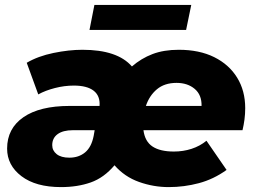

<svg xmlns="http://www.w3.org/2000/svg" viewBox="-20 -754 1038 783"><path d="M229 9Q126 9 67.5 -35.5Q9 -80 9 -148Q9 -230 75.5 -276Q142 -322 264 -322H386Q389 -363 362 -384Q335 -405 281 -405Q243 -405 204 -395Q165 -385 136 -369L89 -498Q135 -525 198 -538Q261 -551 316 -551Q459 -551 518 -483Q556 -516 602 -533.5Q648 -551 709 -551Q793 -551 853.5 -521Q914 -491 947 -437.5Q980 -384 980 -313Q980 -289 977 -266.5Q974 -244 969 -223H565Q571 -177 602 -156.5Q633 -136 689 -136Q727 -136 761 -147Q795 -158 822 -180L904 -61Q851 -23 791 -7Q731 9 668 9Q606 9 547 -12Q488 -33 447 -80Q404 -29 350 -10Q296 9 229 9ZM575 -322H802Q803 -367 774 -391.5Q745 -416 700 -416Q651 -416 620 -390Q589 -364 575 -322ZM366 -223H277Q237 -223 215 -207Q193 -191 193 -162Q193 -140 211 -125.5Q229 -111 263 -111Q301 -111 327 -132.5Q353 -154 362 -200ZM345 -632 365 -734H760L739 -632Z"/></svg>

Font: Montserrat ExtraBold
Style: Italic
Weight: 800
Italic angle: -11.3°
Designer: Julieta Ulanovsky
Foundry: Julieta Ulanovsky
Version: Version 9.000; ttfautohint (v1.8.4.7-5d5b)